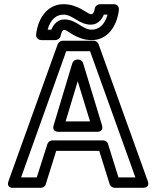

<svg xmlns="http://www.w3.org/2000/svg" viewBox="-20 -874 748 919"><path d="M477 -804H495C481 -754 452 -732 419 -732C374 -732 346 -781 288 -781C258 -781 236 -759 226 -732H208C222 -783 251 -804 284 -804C329 -804 358 -756 415 -756C444 -756 466 -776 477 -804ZM459 -854C449 -854 436 -846 434 -834C429 -807 421 -806 415 -806C399 -806 355 -854 284 -854C212 -854 163 -794 153 -710C151 -689 168 -682 178 -682H245C255 -682 268 -690 270 -702C276 -730 285 -731 288 -731C304 -731 347 -682 419 -682C491 -682 539 -743 549 -826C551 -848 535 -854 525 -854ZM468 -275 378 -571C375 -582 364 -589 354 -589H350C339 -589 329 -581 326 -571L237 -275C236 -273 226 -243 261 -243H444C446 -243 478 -242 468 -275ZM411 -293H294L352 -485ZM547 -25 497 -185C494 -196 483 -202 473 -202H231C220 -202 210 -194 207 -185L156 -25H81L297 -629H411L628 -25ZM505 8C508 17 518 25 529 25H663C702 25 687 -8 687 -8L452 -662C449 -670 440 -679 429 -679H279C270 -679 260 -672 256 -662L21 -8C8 29 45 25 45 25H175C185 25 196 19 199 8L249 -152H455Z"/></svg>

Font: Falling Sky
Style: ExtOu
Weight: 400
Designer: Paul D. Hunt
Foundry: Adobe Systems Incorporated
Version: Version 1.02